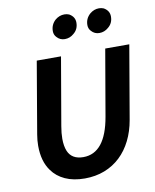

<svg xmlns="http://www.w3.org/2000/svg" viewBox="-96 -952 837 1037"><g transform="rotate(-10 323.0 -434.0)"><path d="M285 12Q222.5 12 177.2 -8.8Q132 -29.5 105.5 -67Q66.5 -120 66.5 -205.5Q66.5 -235 72 -267L139 -660H272L208 -288Q201.5 -250.5 201.5 -220Q201.5 -180 213 -152Q234 -103 297 -103Q418.5 -103 452 -297L514.5 -660H646.5L577.5 -257.5Q567 -196.5 542.2 -146.8Q517.5 -97 480.2 -61.8Q443 -26.5 393.5 -7.2Q344 12 285 12ZM309 -748Q282.5 -748 265 -768Q252 -781.5 252 -801.5Q252 -837.5 279 -861.5Q301.5 -880 329 -880Q342.5 -880 354.5 -875Q385.5 -857.5 385.5 -825.5Q385.5 -788.5 358.5 -767Q337 -748 309 -748ZM498.5 -748Q472 -748 454.5 -768Q441.5 -781.5 441.5 -801.5Q441.5 -837.5 469 -861.5Q491.5 -880 518.5 -880Q532 -880 544 -875Q575 -857.5 575 -825.5Q575 -788.5 548 -767Q526.5 -748 498.5 -748Z"/></g></svg>

Font: Lucymar Sans SemiBold
Style: Italic
Weight: 600
Italic angle: -10°
Foundry: The League of Moveable Type (original font) / Main changes by Cristiano Sobral with portions from Mirco Monsees
Version: Version 2.00;August 30, 2020;FontCreator 13.0.0.2681 64-bit